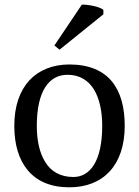

<svg xmlns="http://www.w3.org/2000/svg" viewBox="-20 -787 593 819"><path d="M212 -593 234 -575 421 -726V-745C413 -752 396 -758 377 -762C358 -766 340 -768 329 -767ZM41 -250C41 -171 60 -106 99 -60C138 -14 196 12 276 12C420 12 512 -82 512 -250C512 -329 495 -394 457 -440C419 -486 359 -512 276 -512C205 -512 146 -488 105 -444C64 -399 41 -334 41 -250ZM137 -250C137 -399 189 -468 268 -468C320 -468 357 -444 381 -405C405 -365 416 -311 416 -250C416 -101 365 -32 293 -32C237 -32 197 -56 173 -96C148 -135 137 -190 137 -250Z"/></svg>

Font: PT Serif
Style: Regular
Weight: 400
Designer: A.Korolkova, O.Umpeleva, V.Yefimov
Foundry: ParaType Ltd
Version: Version 1.000;PS 001.000;hotconv 1.0.88;makeotf.lib2.5.64775